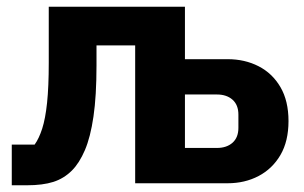

<svg xmlns="http://www.w3.org/2000/svg" viewBox="-20 -545 903 571"><path d="M15 6V-115H83Q96 -133 105.5 -162.5Q115 -192 120 -239.5Q125 -287 125 -359V-525H530V-369H657Q708 -369 749 -348Q790 -327 814 -286Q838 -245 838 -185Q838 -125 814 -84Q790 -43 749 -21.5Q708 0 657 0H382V-410H267V-351Q267 -260 258 -198.5Q249 -137 232.5 -98.5Q216 -60 194 -38Q170 -14 138.5 -4Q107 6 60 6ZM530 -105H625Q654 -105 671.5 -120.5Q689 -136 689 -165V-204Q689 -233 671.5 -248.5Q654 -264 625 -264H530Z"/></svg>

Font: IBM Plex Sans Var
Style: Regular
Weight: 400
Designer: Mike Abbink, Paul van der Laan, Pieter van Rosmalen
Foundry: Bold Monday
Version: Version 3.000